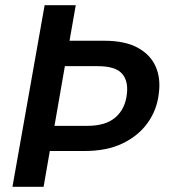

<svg xmlns="http://www.w3.org/2000/svg" viewBox="-20 -720 650 740"><path d="M28 0 152 -700H272L248 -563H381Q462 -563 511 -536Q560 -509 580 -463.5Q600 -418 592 -359Q585 -297 549.5 -247Q514 -197 453 -167.5Q392 -138 306 -138H172L148 0ZM190 -235H317Q388 -235 425.5 -268Q463 -301 469 -358Q475 -409 449.5 -437Q424 -465 357 -465H230Z"/></svg>

Font: DM Sans 11pt SemiBold
Style: Italic
Weight: 600
Italic angle: -10°
Version: Version 4.004;gftools[0.9.30]